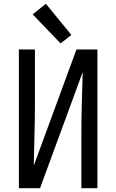

<svg xmlns="http://www.w3.org/2000/svg" viewBox="-20 -997 616 1017"><path d="M80 0H192L418 -615Q416 -535 413.5 -454.5Q411 -374 411 -294V0H496V-735H385L159 -120Q160 -201 162.5 -281Q165 -361 165 -441V-735H80ZM301 -767 358 -812 223 -977 153 -921Z"/></svg>

Font: Iosevka Sparkle
Style: Regular
Weight: 400
Designer: Belleve Invis
Foundry: Belleve Invis
Version: Version 4.5.0; ttfautohint (v1.8.3)